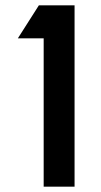

<svg xmlns="http://www.w3.org/2000/svg" viewBox="-20 -701 379 721"><path d="M47 -557 126 -681H260V0H144V-557Z"/></svg>

Font: Do Hyeon
Style: Regular
Weight: 400
Version: Version 1.001